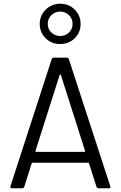

<svg xmlns="http://www.w3.org/2000/svg" viewBox="-20 -1009 647 1029"><path d="M497 -8 457 -134Q456 -137 453 -137H154Q151 -137 150 -134L110 -8Q107 0 98 0H44Q33 0 36 -11L257 -692Q260 -700 269 -700H337Q346 -700 349 -692L571 -11L572 -7Q572 0 563 0H509Q500 0 497 -8ZM174 -195H432Q434 -195 435.5 -196.5Q437 -198 436 -200L306 -608Q305 -610 303 -610Q301 -610 300 -608L170 -200Q169 -198 170.5 -196.5Q172 -195 174 -195ZM193 -881Q193 -926 225 -957.5Q257 -989 303 -989Q349 -989 380.5 -957.5Q412 -926 412 -881Q412 -835 380.5 -804Q349 -773 303 -773Q256 -773 224.5 -804Q193 -835 193 -881ZM369 -881Q369 -909 349.5 -928Q330 -947 303 -947Q275 -947 255.5 -928Q236 -909 236 -881Q236 -853 255.5 -834.5Q275 -816 303 -816Q330 -816 349.5 -834.5Q369 -853 369 -881Z"/></svg>

Font: Amber EN
Style: Regular
Weight: 400
Designer: Jeremy Tribby
Foundry: Tribby Type Co.
Version: Version 1.403 November 24, 2021